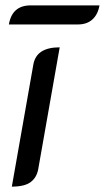

<svg xmlns="http://www.w3.org/2000/svg" viewBox="-20 -685 390 714"><path d="M104 -445Q115 -509 202 -509L122 -55Q116 -24 93.5 -7.5Q71 9 24 9ZM94 -665H350Q344 -631 323.5 -612.5Q303 -594 269 -594H13Q25 -665 94 -665Z"/></svg>

Font: K2D
Style: Italic
Weight: 400
Italic angle: -10°
Designer: Katatrad Aksorn Co.,Ltd.
Foundry: Cadson Demak Co.,Ltd.
Version: Version 1.000; ttfautohint (v1.6)